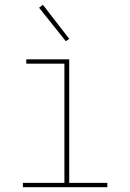

<svg xmlns="http://www.w3.org/2000/svg" viewBox="-20 -776 540 796"><path d="M75 0V-18H247V-512H89V-530H267V-18H425V0ZM253 -605 142 -744 158 -756 267 -615Z"/></svg>

Font: Iosevka Slab Thin
Style: Regular
Weight: 100
Monospace: yes
Designer: Belleve Invis
Foundry: Belleve Invis
Version: Version 11.1.0; ttfautohint (v1.8.3)